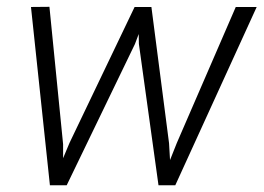

<svg xmlns="http://www.w3.org/2000/svg" viewBox="-20 -549 781 569"><path d="M167 -121.6V-80.1L186 -125.5L378.9 -528.3H428.7L481 -124.5L483.9 -74.7L503.9 -125L678.7 -528.3H740.7L499.5 0H449.7L391.6 -418.9L391.1 -448.2L379.9 -418.5L177.7 0H127.9L71.8 -528.3L126.5 -528.8Z"/></svg>

Font: TypoPRO Roboto
Style: Italic
Weight: 300
Italic angle: -12°
Designer: Google
Version: Version 2.136; 2016